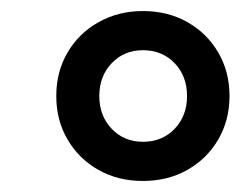

<svg xmlns="http://www.w3.org/2000/svg" viewBox="-20 -730 436 348"><path d="M239 -402Q194 -402 158.5 -422Q123 -442 102.5 -477Q82 -512 82 -556Q82 -600 102.5 -635Q123 -670 159 -690Q195 -710 239 -710Q284 -710 319.5 -690Q355 -670 375.5 -635Q396 -600 396 -556Q396 -512 375.5 -477Q355 -442 319.5 -422Q284 -402 239 -402ZM239 -473Q274 -473 296.5 -496.5Q319 -520 319 -556Q319 -592 296.5 -615.5Q274 -639 239 -639Q205 -639 182.5 -615.5Q160 -592 160 -556Q160 -520 182.5 -496.5Q205 -473 239 -473Z"/></svg>

Font: Nunito
Style: Bold Italic
Weight: 700
Italic angle: -9°
Designer: Vernon Adams
Foundry: Vernon Adams
Version: Version 3.601; ttfautohint (v1.8.2.53-6de2)